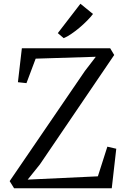

<svg xmlns="http://www.w3.org/2000/svg" viewBox="-20 -1003 682 1023"><path d="M55 0 31.5 -38 432.5 -625 490.5 -700.5 170 -690.5 121 -560 75.5 -565 96.5 -746H567L588.5 -710L192.5 -127L127.5 -46L501.5 -63.5L552 -221.5L599.5 -210.5L575.5 0ZM319 -800 288 -826.5 408.5 -983 475.5 -928.5Q463 -912 444 -892.8Q425 -873.5 403 -855Q381 -836.5 359.2 -821.8Q337.5 -807 320 -800Z"/></svg>

Font: Merriweather 24pt Light
Style: Regular
Weight: 300
Designer: Eben Sorkin
Foundry: Eben Sorkin
Version: Version 2.100